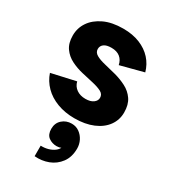

<svg xmlns="http://www.w3.org/2000/svg" viewBox="-208 -669 955 1075"><g transform="rotate(30 269.0 -131.0)"><path d="M192 302V234Q218 235 240 228.5Q262 222 277.5 210.5Q293 199 298 186Q287 192 270 192Q240 192 218 175.5Q196 159 196 122Q196 85 221 62.5Q246 40 282 40Q310 40 331.5 55.5Q353 71 365 95Q377 119 377 146Q377 201 350 237.5Q323 274 281 290Q239 306 192 302ZM278 7Q217 7 166.5 -12Q116 -31 82 -65.5Q48 -100 33 -145L189 -180Q196 -151 219.5 -134.5Q243 -118 277 -118Q310 -118 328 -131.5Q346 -145 346 -164Q346 -187 324 -198.5Q302 -210 266.5 -218Q231 -226 192 -235Q153 -244 118 -261.5Q83 -279 61 -310Q39 -341 39 -391Q39 -439 65.5 -478Q92 -517 142.5 -541Q193 -565 266 -565Q327 -565 373.5 -546Q420 -527 450.5 -493.5Q481 -460 494 -414L345 -375Q339 -405 318 -422Q297 -439 262 -439Q230 -439 214 -427Q198 -415 198 -395Q198 -373 220 -360.5Q242 -348 277 -340Q312 -332 351 -321.5Q390 -311 425 -293Q460 -275 482 -243Q504 -211 504 -160Q504 -112 476.5 -74Q449 -36 398 -14.5Q347 7 278 7Z"/></g></svg>

Font: Parkinsans
Style: Bold
Weight: 700
Designer: Red Stone, Indian Type Foundry
Foundry: Indian Type Foundry
Version: Version 1.000